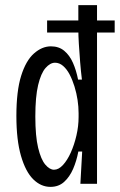

<svg xmlns="http://www.w3.org/2000/svg" viewBox="-20 -718 468 750"><path d="M164 -638H428V-591H164ZM177 12Q140 12 110 -17.5Q80 -47 62 -109Q44 -171 44 -265Q44 -362 62.5 -421.5Q81 -481 112.5 -509Q144 -537 179 -537Q210 -537 231 -519.5Q252 -502 265 -472.5Q278 -443 285 -407H300Q296 -439 293 -476Q290 -513 288 -546.5Q286 -580 286 -602V-698H359V-272V0H294L301 -126H286Q279 -89 265.5 -58Q252 -27 230.5 -7.5Q209 12 177 12ZM191 -55Q209 -55 226 -73.5Q243 -92 256.5 -122Q270 -152 278.5 -188.5Q287 -225 287 -261V-276Q287 -301 283 -327.5Q279 -354 271 -380Q263 -406 252 -427Q241 -448 226.5 -460.5Q212 -473 195 -473Q176 -473 158 -452.5Q140 -432 129 -386Q118 -340 118 -263Q118 -186 129 -140.5Q140 -95 157 -75Q174 -55 191 -55Z"/></svg>

Font: Bricolage Grotesque Condensed Light
Style: Regular
Weight: 300
Width: 3
Designer: Mathieu Triay
Foundry: Atelier Triay
Version: Version 1.000;gftools[0.9.30]